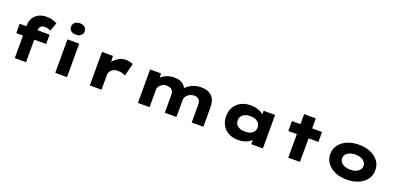

<svg xmlns="http://www.w3.org/2000/svg" viewBox="12 -1842 5933 2871"><g transform="rotate(20 2978.0 -406.5)"><path d="M205 0V-518Q205 -586 234.5 -637Q264 -688 317.5 -716Q371 -744 444 -744Q502 -744 543 -730.5Q584 -717 612 -702L563 -569Q547 -576 522 -584.5Q497 -593 469 -593Q442 -593 423 -583Q404 -573 394 -555.5Q384 -538 384 -514V0H295Q265 0 242.5 0Q220 0 205 0ZM98 -359V-508H574V-359ZM849 0V-533H1036V0ZM943 -642Q892 -642 863.5 -665.5Q835 -689 835 -732Q835 -772 864 -797.5Q893 -823 943 -823Q993 -823 1021.5 -799.5Q1050 -776 1050 -732Q1050 -692 1021 -667Q992 -642 943 -642Z M1399 0V-533H1573L1583 -337L1527 -340Q1543 -397 1580 -443Q1617 -489 1667 -516.5Q1717 -544 1773 -544Q1806 -544 1838 -537.5Q1870 -531 1892 -519L1841 -318Q1823 -331 1788.5 -340Q1754 -349 1719 -349Q1685 -349 1660 -338.5Q1635 -328 1618 -311.5Q1601 -295 1593 -274.5Q1585 -254 1585 -231V0Z M2164 0V-533H2338L2345 -413L2306 -433Q2326 -455 2351 -475.5Q2376 -496 2405.5 -511.5Q2435 -527 2472 -535.5Q2509 -544 2552 -544Q2597 -544 2636.5 -531.5Q2676 -519 2705.5 -488.5Q2735 -458 2751 -404L2706 -409L2716 -423Q2736 -446 2761.5 -468Q2787 -490 2819 -506.5Q2851 -523 2889.5 -533.5Q2928 -544 2972 -544Q3057 -544 3108.5 -513.5Q3160 -483 3183 -432Q3206 -381 3206 -319V0H3020V-296Q3020 -322 3009.5 -343.5Q2999 -365 2978 -378Q2957 -391 2924 -391Q2893 -391 2866.5 -381.5Q2840 -372 2820 -355Q2800 -338 2789 -316.5Q2778 -295 2778 -269V0H2592V-297Q2592 -323 2580 -344.5Q2568 -366 2543 -378.5Q2518 -391 2476 -391Q2448 -391 2424.5 -380Q2401 -369 2384.5 -353Q2368 -337 2359 -318.5Q2350 -300 2350 -286V0Z M3763 9Q3673 9 3607.5 -26Q3542 -61 3506.5 -123Q3471 -185 3471 -266Q3471 -348 3507 -410.5Q3543 -473 3609.5 -508.5Q3676 -544 3764 -544Q3816 -544 3858.5 -533Q3901 -522 3934 -502.5Q3967 -483 3987.5 -461Q4008 -439 4015 -418L3971 -412V-533H4153V0H3967V-146L4005 -132Q4001 -106 3980.5 -81Q3960 -56 3928 -35.5Q3896 -15 3854 -3Q3812 9 3763 9ZM3813 -144Q3863 -144 3898.5 -159Q3934 -174 3953 -202Q3972 -230 3972 -266Q3972 -304 3953 -331.5Q3934 -359 3898.5 -374.5Q3863 -390 3813 -390Q3764 -390 3728.5 -374.5Q3693 -359 3674 -331.5Q3655 -304 3655 -266Q3655 -230 3674 -202Q3693 -174 3728.5 -159Q3764 -144 3813 -144Z M4557 0V-692H4743V0ZM4421 -375V-533H4900V-375Z M5488 10Q5382 10 5300.5 -25.5Q5219 -61 5173.5 -123.5Q5128 -186 5128 -267Q5128 -349 5173.5 -411Q5219 -473 5300.5 -508.5Q5382 -544 5488 -544Q5594 -544 5674.5 -508.5Q5755 -473 5800 -411Q5845 -349 5845 -267Q5845 -186 5800 -123.5Q5755 -61 5674.5 -25.5Q5594 10 5488 10ZM5488 -147Q5535 -147 5573.5 -162Q5612 -177 5635 -204.5Q5658 -232 5657 -267Q5658 -304 5635 -331Q5612 -358 5573.5 -373Q5535 -388 5488 -388Q5440 -388 5400.5 -373Q5361 -358 5338.5 -331Q5316 -304 5317 -267Q5316 -232 5338.5 -204.5Q5361 -177 5400.5 -162Q5440 -147 5488 -147Z"/></g></svg>

Font: Lexend Tera ExtraBold
Style: Regular
Weight: 800
Designer: Bonnie Shaver-Troup, Thomas Jockin
Foundry: Lexend
Version: Version 1.007